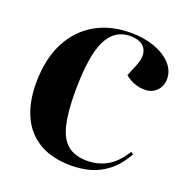

<svg xmlns="http://www.w3.org/2000/svg" viewBox="-134 -867 965 1003"><g transform="rotate(20 348.0 -365.5)"><path d="M508 -590Q535 -654 513.5 -691Q492 -728 427 -728Q341 -728 298.5 -641Q256 -554 256 -354Q256 -242 273 -172Q290 -102 330 -70Q370 -38 438 -38Q496 -38 546.5 -65.5Q597 -93 639 -161L653 -152Q615 -85 568.5 -49Q522 -13 471 0.5Q420 14 369 14Q259 14 187.5 -29.5Q116 -73 81.5 -152.5Q47 -232 49 -339Q51 -467 98 -557.5Q145 -648 229 -696.5Q313 -745 426 -745Q499 -745 557.5 -724Q616 -703 650.5 -666Q685 -629 685 -582Q685 -542 659 -516Q633 -490 594 -490Q532 -490 483 -531Z"/></g></svg>

Font: Literata 72pt ExtraBold
Style: Italic
Weight: 800
Italic angle: -2°
Designer: Latin by Veronika Burian and Jose Scaglione. Greek by Irene Vlachou. Cyrillic by Vera Evstafieva
Foundry: TypeTogether
Version: Version 3.002